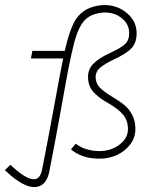

<svg xmlns="http://www.w3.org/2000/svg" viewBox="-45 -623 665 768"><path d="M403.3 -236.3Q435.5 -217.3 454.3 -201.2Q473.1 -185.1 484.9 -161.4Q496.6 -137.7 496.6 -106.9Q496.6 -67.4 469.5 -37.6Q442.4 -7.8 403.6 4.2Q364.7 16.1 318.8 9.3Q272.9 2.4 238.8 -25.4L257.8 -47.9Q287.1 -26.4 324.5 -20.8Q361.8 -15.1 392.8 -24.2Q423.8 -33.2 445.3 -55.4Q466.8 -77.6 466.8 -106.9Q466.8 -140.6 448 -163.6Q429.2 -186.5 388.7 -210Q370.1 -220.7 359.6 -228Q349.1 -235.4 335 -248.5Q320.8 -261.7 314 -278.3Q307.1 -294.9 307.1 -315.4Q307.1 -346.2 328.4 -368.2Q349.6 -390.1 396 -411.6Q437 -430.2 454.3 -445.8Q471.7 -461.4 471.7 -489.7Q471.7 -521.5 450 -543.2Q428.2 -564.9 398.7 -570.8Q369.1 -576.7 337.4 -567.6Q305.7 -558.6 287.1 -534.2Q272.9 -515.6 262.2 -485.8Q251.5 -456.1 239.7 -401.6Q228 -347.2 218.3 -292.5Q208.5 -237.8 189.7 -134.8Q170.9 -31.7 152.8 60.1Q144.5 105.5 118.2 119.1Q91.8 132.8 54.7 116.2Q17.6 99.6 -25.4 57.6L-3.4 36.1Q108.4 142.1 123.5 54.2Q145 -53.2 171.6 -198.5Q198.2 -343.8 207.5 -389.2H78.6L84.5 -419.4H213.9Q236.3 -516.1 261.7 -550.3Q286.1 -584 327.6 -595.9Q369.1 -607.9 407.2 -598.9Q445.3 -589.8 473.4 -560.5Q501.5 -531.2 501.5 -489.7Q501.5 -452.1 481.4 -430.4Q461.4 -408.7 408.7 -384.3Q372.1 -366.7 355 -351.8Q337.9 -336.9 337.4 -315.4Q337.9 -290 353 -273.9Q368.2 -257.8 403.3 -236.3Z"/></svg>

Font: Compagnon Light Italic
Style: Regular
Weight: 400
Italic angle: -12°
Designer: Valentin Papon
Foundry: Velvetyne Type Foundry
Version: Version 1.000;PS 001.000;hotconv 1.0.88;makeotf.lib2.5.64775